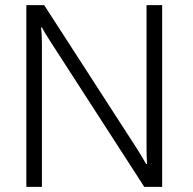

<svg xmlns="http://www.w3.org/2000/svg" viewBox="-20 -731 753 751"><path d="M83 0H144V-555.7Q144 -570.3 143.3 -589.4Q142.6 -608.4 140.6 -623.5H144.5Q149.4 -612.8 159.4 -596.7Q169.4 -580.6 179.2 -565.4L544.4 0H614.3V-710.9H553.2V-148.9Q553.2 -134.3 553.7 -119.4Q554.2 -104.5 555.2 -89.8H551.3Q544.4 -102.1 535.9 -116.7Q527.3 -131.3 517.6 -146.5L152.8 -710.9H83Z"/></svg>

Font: Roboto Flex
Style: wght 200 wdth 100 opsz 14.0 GRAD 0.00 slnt 0.00 XTRA 468 XOPQ 96 YOPQ 79 YTLC 514 YTUC 712 YTAS 750 YTDE -203.00 YTFI 738
Weight: 200
Designer: Berlow after Robertson
Foundry: Google
Version: Version 3.100